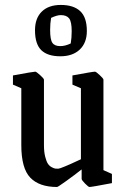

<svg xmlns="http://www.w3.org/2000/svg" viewBox="-20 -745 505 774"><path d="M223.1 -518.1Q171.9 -518.1 146.5 -542.7Q121.1 -567.4 121.1 -623Q121.1 -671.4 148.4 -698.2Q175.8 -725.1 225.1 -725.1Q276.4 -725.1 303.2 -700.2Q330.1 -675.3 330.1 -620.1Q330.1 -572.3 301.5 -545.2Q272.9 -518.1 223.1 -518.1ZM223.1 -559.1Q242.7 -559.1 265.1 -569.8Q269 -592.3 269 -619.1Q269 -657.2 258.8 -670.7Q248.5 -684.1 225.1 -684.1Q209.5 -684.1 186 -672.9Q182.1 -650.4 182.1 -624Q182.1 -585.4 191.2 -572.3Q200.2 -559.1 223.1 -559.1ZM210 8.8Q138.2 8.8 102.1 -28.8Q65.9 -66.4 65.9 -160.2V-389.2L32.2 -403.8V-440.9Q114.3 -456.1 122.1 -456.1Q126.5 -456.1 141.8 -442.1Q157.2 -428.2 157.2 -423.8V-160.2Q157.2 -132.8 162.1 -113.5Q167 -94.2 173.1 -85Q179.2 -75.7 188.7 -70.8Q198.2 -65.9 202.9 -65.4Q207.5 -64.9 214.8 -64.9Q219.7 -64.9 242.7 -74.5Q265.6 -84 286.1 -93.8L306.2 -103V-389.2L272 -403.8V-440.9Q354 -456.1 362.8 -456.1Q367.2 -456.1 382.1 -442.1Q397 -428.2 397 -423.8V-59.1L431.2 -43.9V-6.8Q349.6 8.8 340.8 8.8Q336.4 8.8 322.8 -5.1Q309.1 -19 309.1 -23.9V-62Q280.8 -39.6 247.1 -15.4Q213.4 8.8 210 8.8Z"/></svg>

Font: Grenze
Style: Regular
Weight: 400
Designer: Renata Polastri
Foundry: Omnibus-Type
Version: Version 1.002;PS 001.002;hotconv 1.0.88;makeotf.lib2.5.64775